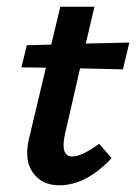

<svg xmlns="http://www.w3.org/2000/svg" viewBox="-20 -546 406 573"><path d="M219 -342 174 -146Q159 -79 196 -79Q224 -79 276 -117L313 -74Q237 7 157 7Q105 7 78 -31Q51 -69 67 -134L117 -344L44 -345L60 -411L133 -413L160 -526H262L236 -416L366 -419L347 -339Z"/></svg>

Font: EauTest
Style: Bold Italic
Weight: 700
Italic angle: -12°
Designer: Christian Thalmann (Catharsis Fonts)
Version: Version 0.001;PS 000.001;hotconv 1.0.88;makeotf.lib2.5.64775